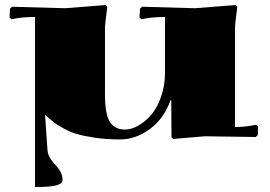

<svg xmlns="http://www.w3.org/2000/svg" viewBox="-20 -548 1080 768"><path d="M919.9 -40Q956.5 -40 987.8 -45.9L1003.9 -48.8L1012.2 -42L1011.2 -7.8L1002.9 0L799.8 -2.9L672.9 7.8L666 1Q666 -2.4 665.5 -71.3Q665 -140.1 665 -147H662.1Q635.3 -72.8 578.9 -31.5Q522.5 9.8 460 9.8Q405.8 9.8 360.1 2.9Q314.5 -3.9 287.1 -12Q259.8 -20 232.4 -35.4Q205.1 -50.8 195.1 -58.8Q185.1 -66.9 167.5 -82.5Q162.6 -86.9 160.2 -88.9L169.9 51.8Q170.9 66.4 177.5 79.3Q184.1 92.3 192.9 101.8Q201.7 111.3 210 121.1Q218.3 130.9 224.1 143.8Q230 156.7 230 171.9Q230 187 204.8 193.6Q179.7 200.2 120.1 200.2V-109.9V-460V-480Q73.2 -480 42 -474.1L25.9 -471.2L18.1 -478L20 -513.2L27.8 -521L240.2 -515.1L401.9 -527.8L409.2 -521Q399.9 -446.8 399.9 -439.9V-169.9Q399.9 -91.3 419.4 -60.5Q439 -29.8 480 -29.8Q505.4 -29.8 532.7 -45.2Q560.1 -60.5 584.2 -88.1Q608.4 -115.7 624.3 -160.9Q640.1 -206.1 640.1 -259.8V-480Q593.3 -480 562 -474.1L545.9 -471.2L538.1 -478L540 -513.2L547.9 -521L759.8 -515.1L921.9 -527.8L929.2 -521Q919.9 -446.8 919.9 -439.9Z"/></svg>

Font: Yokawerad
Style: Regular
Weight: 500
Designer: gluk
Foundry: gluk
Version: Version 0.79